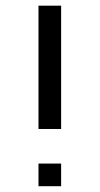

<svg xmlns="http://www.w3.org/2000/svg" viewBox="-20 -643 344 663"><path d="M112.9 -197.6V-623.4H191.1V-197.6ZM112.9 0V-78.2H191.1V0Z"/></svg>

Font: Playfair 5pt SemiExpanded Light
Style: Regular
Weight: 400
Version: Version 2.203